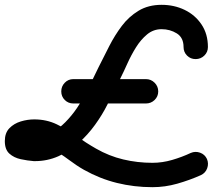

<svg xmlns="http://www.w3.org/2000/svg" viewBox="-71 -618 882 796"><path d="M740 -373Q719 -373 704.5 -387.5Q690 -402 690 -423Q690 -462 662 -479.5Q634 -497 599 -497Q565 -497 539 -475.5Q513 -454 493 -422Q473 -390 457.5 -355.5Q442 -321 429 -295Q415 -267 401.5 -239.5Q388 -212 374 -184Q353 -142 323 -100.5Q293 -59 254.5 -24.5Q216 10 170.5 30Q125 50 74 50Q74 50 71 50Q69 50 69 50Q43 48 15 42Q-13 36 -32 19Q-51 2 -51 -33Q-51 -67 -32 -86.5Q-13 -106 15 -114.5Q43 -123 71 -123Q122 -123 164.5 -102.5Q207 -82 246 -54Q285 -26 327 -2Q381 29 440 43Q499 57 561 57Q602 57 643 45Q684 33 720 16Q739 8 758.5 15Q778 22 787 41Q795 60 788 79.5Q781 99 762 108Q715 129 664 143.5Q613 158 561 158Q485 158 414 140.5Q343 123 277 86Q247 69 213 43.5Q179 18 143 -2Q107 -22 71 -22Q66 -22 54.5 -20.5Q43 -19 44 -19Q48 -23 49 -29Q50 -35 50 -33Q50 -29 50 -32.5Q50 -36 49 -40Q47 -48 41 -53Q39 -55 46.5 -54Q54 -53 64 -52Q74 -51 79 -50Q79 -50 77 -50Q74 -51 74 -51Q109 -51 141 -67.5Q173 -84 200 -111.5Q227 -139 248 -170Q269 -201 284 -229Q297 -257 311 -284.5Q325 -312 338 -340Q359 -382 382 -427Q405 -472 434 -510.5Q463 -549 503.5 -573.5Q544 -598 599 -598Q651 -598 694.5 -577Q738 -556 764.5 -516.5Q791 -477 791 -423Q791 -402 776 -387.5Q761 -373 740 -373ZM183 -239Q183 -260 197.5 -275Q212 -290 233 -290Q308 -290 383.5 -290Q459 -290 534 -290Q555 -290 570 -275Q585 -260 585 -239Q585 -218 570 -203.5Q555 -189 534 -189Q459 -189 383.5 -189Q308 -189 233 -189Q212 -189 197.5 -203.5Q183 -218 183 -239Z"/></svg>

Font: FRB American Cursive Guidelines Arrows Ultra
Style: Bold Italic
Weight: 1000
Italic angle: -25°
Version: Version 2.0;Modular Font Editor K font №1